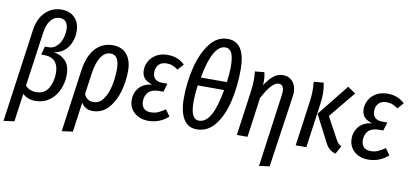

<svg xmlns="http://www.w3.org/2000/svg" viewBox="-83 -1040 3334 1546"><g transform="rotate(10 1584.0 -267.0)"><path d="M111 -544Q124 -641 179 -695Q234 -749 312 -749Q378 -749 419 -708Q460 -667 460 -595Q460 -525 422.5 -469Q385 -413 309 -399Q364 -393 403 -354Q442 -315 442 -237Q442 -177 418 -119.5Q394 -62 345 -25Q296 12 227 12Q166 12 124 -27L92 203L5 215ZM354 -237Q354 -299 324 -331.5Q294 -364 235 -364H211L229 -432H258Q297 -432 324 -457Q351 -482 364 -519.5Q377 -557 377 -593Q377 -637 359 -658.5Q341 -680 308 -680Q265 -680 235.5 -644Q206 -608 196 -538L134 -97Q167 -59 223 -59Q291 -59 322.5 -113Q354 -167 354 -237Z M923 -354Q923 -268 898.5 -183.5Q874 -99 823 -43.5Q772 12 695 12Q636 12 604 -39L570 203L481 215L552 -296Q569 -415 625.5 -476.5Q682 -538 766 -538Q842 -538 882.5 -489Q923 -440 923 -354ZM832 -354Q832 -469 761 -469Q713 -469 681.5 -420Q650 -371 637 -277L614 -112Q637 -60 689 -60Q739 -60 771 -104.5Q803 -149 817.5 -216Q832 -283 832 -354Z M992 -133Q992 -189 1026 -230Q1060 -271 1132 -282Q1089 -294 1067.5 -318.5Q1046 -343 1046 -384Q1046 -422 1065 -457Q1084 -492 1122.5 -515Q1161 -538 1217 -538Q1300 -538 1356 -484L1313 -435Q1289 -452 1268 -460.5Q1247 -469 1219 -469Q1177 -469 1154.5 -444.5Q1132 -420 1132 -383Q1132 -346 1152.5 -327.5Q1173 -309 1211 -309H1253L1232 -240H1198Q1139 -240 1111 -211.5Q1083 -183 1083 -135Q1083 -99 1102.5 -79Q1122 -59 1160 -59Q1192 -59 1218 -70Q1244 -81 1277 -104L1315 -51Q1244 12 1152 12Q1081 12 1036.5 -28.5Q992 -69 992 -133Z M1814 -522Q1814 -387 1786 -265Q1758 -143 1698 -65.5Q1638 12 1548 12Q1476 12 1439.5 -48Q1403 -108 1403 -218Q1403 -346 1433 -468.5Q1463 -591 1523 -670Q1583 -749 1669 -749Q1814 -749 1814 -522ZM1509 -405H1722Q1732 -485 1732 -527Q1732 -608 1715 -643Q1698 -678 1663 -678Q1612 -678 1573.5 -612Q1535 -546 1509 -405ZM1495 -338Q1485 -260 1485 -205Q1485 -129 1502 -94.5Q1519 -60 1554 -60Q1664 -60 1711 -338Z M2176 -380Q2178 -400 2178 -407Q2178 -465 2136 -465Q2080 -465 2007 -325L1962 0H1875L1925 -360Q1933 -415 1933 -462Q1933 -487 1929 -529L2005 -536Q2014 -507 2014 -464Q2014 -443 2013 -431Q2047 -484 2081.5 -511.5Q2116 -539 2160 -539Q2208 -539 2237.5 -505Q2267 -471 2267 -414Q2267 -399 2264 -381L2179 203L2094 215Z M2595 -68 2485 -281 2691 -538 2755 -494 2578 -279 2674 -102Q2685 -83 2695 -72.5Q2705 -62 2719 -56L2683 11Q2649 0 2630.5 -17Q2612 -34 2595 -68ZM2406 -360Q2414 -415 2414 -462Q2414 -487 2410 -529L2490 -536Q2500 -492 2500 -446Q2500 -406 2493 -357L2443 0H2356Z M2790 -133Q2790 -189 2824 -230Q2858 -271 2930 -282Q2887 -294 2865.5 -318.5Q2844 -343 2844 -384Q2844 -422 2863 -457Q2882 -492 2920.5 -515Q2959 -538 3015 -538Q3098 -538 3154 -484L3111 -435Q3087 -452 3066 -460.5Q3045 -469 3017 -469Q2975 -469 2952.5 -444.5Q2930 -420 2930 -383Q2930 -346 2950.5 -327.5Q2971 -309 3009 -309H3051L3030 -240H2996Q2937 -240 2909 -211.5Q2881 -183 2881 -135Q2881 -99 2900.5 -79Q2920 -59 2958 -59Q2990 -59 3016 -70Q3042 -81 3075 -104L3113 -51Q3042 12 2950 12Q2879 12 2834.5 -28.5Q2790 -69 2790 -133Z"/></g></svg>

Font: Fira Sans Compressed
Style: Italic
Weight: 400
Width: 1
Italic angle: -8°
Designer: bBox Type GmbH & Carrois Corporate GbR & Edenspiekermann AG
Foundry: bBox Type GmbH & Carrois Corporate GbR & Edenspiekermann AG
Version: Version 4.301